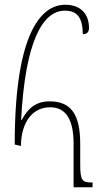

<svg xmlns="http://www.w3.org/2000/svg" viewBox="-20 -789 434 809"><path d="M68 -174C70 -283 123 -337 191 -337C263 -337 290 -277 290 -184V0H370V-20C327 -20 318 -26 318 -96V-183C318 -306 280 -362 189 -362C133 -362 97 -333 72 -284H69C86 -611 158 -744 253 -744C304 -744 328 -717 329 -645C343 -645 355 -651 355 -671C355 -727 323 -769 255 -769C160 -769 42 -665 42 -180Z"/></svg>

Font: Noto Serif Armenian ExtraCondensed Thin
Style: Regular
Weight: 100
Width: 2
Designer: Monotype Design Team
Foundry: Monotype Imaging Inc.
Version: Version 2.008